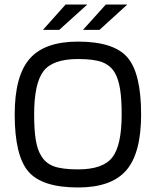

<svg xmlns="http://www.w3.org/2000/svg" viewBox="-20 -821 689 849"><path d="M604 -315Q604 -144 538.5 -68Q473 8 325 8Q166 8 105.5 -62.5Q45 -133 45 -315Q45 -485 111 -561Q177 -637 325 -637Q484 -637 544 -566.5Q604 -496 604 -315ZM161 -134Q180 -100 217 -86Q254 -72 325 -72Q436 -72 477 -125.5Q518 -179 518 -315Q518 -383 511 -426.5Q504 -470 489 -497Q470 -531 433.5 -545.5Q397 -560 325 -560Q213 -560 172 -506Q131 -452 131 -315Q131 -247 138 -203.5Q145 -160 161 -134ZM270 -801H366L242 -689H170ZM448 -801H543L420 -689H347Z"/></svg>

Font: Blinker
Style: Regular
Weight: 400
Designer: Juergen Huber
Foundry: supertype
Version: Version 1.017;hotconv 1.0.117;makeotfexe 2.5.65602